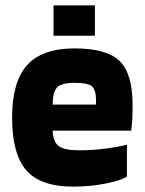

<svg xmlns="http://www.w3.org/2000/svg" viewBox="-20 -684 539 714"><path d="M25 0ZM452 -146V-27Q428 -12 371 -1Q314 10 251 10Q131 10 78 -50.5Q25 -111 25 -247Q25 -380 81 -442Q137 -504 258 -504Q376 -504 424.5 -457.5Q473 -411 473 -293Q473 -261 472 -242Q471 -223 468 -198H176Q177 -157 198 -141Q219 -125 275 -125Q323 -125 373 -131.5Q423 -138 452 -146ZM258 -376Q210 -376 193 -359.5Q176 -343 176 -295H337V-317Q336 -352 320.5 -364Q305 -376 258 -376ZM333 -551H179V-664H333Z"/></svg>

Font: Blinker
Style: Bold
Weight: 700
Designer: Juergen Huber
Foundry: supertype
Version: Version 1.015;PS 1.15;hotconv 1.0.88;makeotf.lib2.5.647800; 